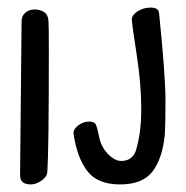

<svg xmlns="http://www.w3.org/2000/svg" viewBox="-20 -487 490 507"><path d="M400 -453Q417 -286 417 -222Q417 -158 415 -130Q409 -69 383 -34.5Q357 0 297 0Q237 0 210 -36Q183 -72 174 -135Q174 -147 187.5 -156.5Q201 -166 214.5 -166Q228 -166 232 -160Q236 -154 241.5 -126.5Q247 -99 265 -80.5Q283 -62 300 -62Q328 -62 338 -87Q353 -133 353 -199Q353 -265 341 -342Q329 -419 328 -437Q329 -448 344 -457.5Q359 -467 378.5 -467Q398 -467 400 -453ZM61 0Q33 0 33 -24L37 -431Q37 -445 47 -453.5Q57 -462 71.5 -462Q86 -462 96.5 -455Q107 -448 108 -431.5Q109 -415 109 -358Q109 -91 105 -33Q104 -20 89.5 -10Q75 0 61 0Z"/></svg>

Font: Patrick Hand SC
Style: Regular
Weight: 400
Designer: Patrick Wagesreiter
Foundry: Patrick Wagesreiter
Version: Version 1.003;PS 001.003;hotconv 1.0.70;makeotf.lib2.5.58329